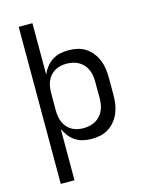

<svg xmlns="http://www.w3.org/2000/svg" viewBox="-137 -821 874 1122"><g transform="rotate(-15 300.0 -260.0)"><path d="M88 215V-735H171V-424Q181 -448 197 -468.5Q213 -489 234.5 -503Q256 -517 281.5 -522.5Q307 -528 332 -528Q360 -528 386.5 -522Q413 -516 436 -501Q459 -486 476 -464Q493 -442 503 -416.5Q513 -391 516.5 -364Q520 -337 520 -310V-210Q520 -183 516.5 -156Q513 -129 503 -103.5Q493 -78 476 -56Q459 -34 436 -19Q413 -4 386.5 2Q360 8 332 8Q307 8 281.5 2.5Q256 -3 234.5 -17Q213 -31 197 -51.5Q181 -72 171 -96V215ZM301 -65Q320 -65 338.5 -69Q357 -73 373.5 -82Q390 -91 403 -105.5Q416 -120 423.5 -137Q431 -154 434 -172.5Q437 -191 437 -210V-310Q437 -329 434 -347.5Q431 -366 423.5 -383Q416 -400 403 -414.5Q390 -429 373.5 -438Q357 -447 338.5 -451Q320 -455 301 -455Q282 -455 264 -451Q246 -447 230 -437.5Q214 -428 202 -413.5Q190 -399 183 -382Q176 -365 173.5 -346.5Q171 -328 171 -310V-210Q171 -192 173.5 -173.5Q176 -155 183 -138Q190 -121 202 -106.5Q214 -92 230 -82.5Q246 -73 264 -69Q282 -65 301 -65Z"/></g></svg>

Font: Bmono
Style: Regular
Weight: 400
Monospace: yes
Designer: Belleve Invis
Foundry: Belleve Invis
Version: Version 11.2.2; ttfautohint (v1.8.2)